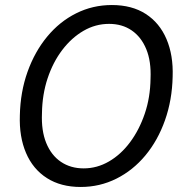

<svg xmlns="http://www.w3.org/2000/svg" viewBox="-20 -732 731 764"><path d="M301 12Q222 12 166.5 -23.5Q111 -59 83.5 -123.5Q56 -188 59 -273Q61 -366 89.5 -446Q118 -526 167.5 -586Q217 -646 283 -679Q349 -712 425 -712Q505 -712 560 -676.5Q615 -641 642.5 -576.5Q670 -512 667 -427Q665 -334 636.5 -253.5Q608 -173 558.5 -113.5Q509 -54 443 -21Q377 12 301 12ZM313 -62Q366 -62 413.5 -89.5Q461 -117 497.5 -166Q534 -215 556 -279.5Q578 -344 579 -419Q582 -488 562 -536.5Q542 -585 504 -611Q466 -637 414 -637Q360 -637 312.5 -609.5Q265 -582 228 -533.5Q191 -485 169.5 -420.5Q148 -356 147 -281Q144 -212 164 -163Q184 -114 222.5 -88Q261 -62 313 -62Z"/></svg>

Font: DM Sans 18pt
Style: Italic
Weight: 400
Italic angle: -10°
Designer: Colophon Foundry, Jonny Pinhorn
Foundry: Colophon Foundry
Version: Version 4.004;gftools[0.9.30]